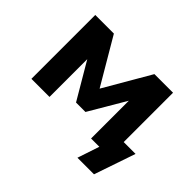

<svg xmlns="http://www.w3.org/2000/svg" viewBox="-134 -718 1065 1065"><g transform="rotate(45 398.0 -186.0)"><path d="M568 129 611 0H546V-114H781L698 129ZM78 0V-501H224L384 -229L542 -501H688V0H546V-303H550L420 -82H346L216 -303H220V0Z"/></g></svg>

Font: Nunito Sans 8pt ExtraBold
Style: Regular
Weight: 800
Version: Version 3.101;gftools[0.9.27]